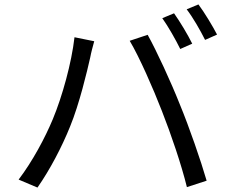

<svg xmlns="http://www.w3.org/2000/svg" viewBox="-20 -839 1040 866"><path d="M765 -779 712 -757C739 -719 773 -659 793 -618L847 -642C827 -683 790 -744 765 -779ZM875 -819 822 -797C851 -759 883 -703 905 -659L959 -683C940 -720 902 -783 875 -819ZM218 -301C183 -217 127 -112 64 -29L149 7C205 -73 259 -176 296 -268C338 -370 373 -518 387 -580C391 -602 399 -631 405 -653L316 -671C303 -556 261 -404 218 -301ZM710 -339C752 -232 798 -97 823 5L912 -24C886 -114 833 -267 792 -366C750 -472 686 -610 646 -682L565 -655C609 -581 670 -442 710 -339Z"/></svg>

Font: Squished Noto Sans CJK JP Regular
Style: Regular
Weight: 400
Designer: Ryoko NISHIZUKA (kana & ideographs); Paul D. Hunt (Latin, Greek & Cyrillic); Wenlong ZHANG (bopomofo); Sandoll Communica
Foundry: Adobe Systems Incorporated
Version: Version 1.004;PS 1.004;hotconv 1.0.82;makeotf.lib2.5.63406